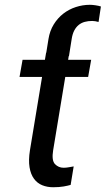

<svg xmlns="http://www.w3.org/2000/svg" viewBox="-20 -781 446 811"><path d="M75.3 -528.4H169.7L174.7 -558.2H175.4L184.7 -615.8Q190.3 -650.9 207 -677.9Q223.7 -704.9 247.5 -723.4Q271.3 -741.8 300.2 -751.2Q329.2 -760.7 359.4 -760.7Q370 -760.7 383.3 -758.7Q396.7 -756.7 406.2 -753.6L396.3 -688.2Q389.9 -690.3 382.3 -691.4Q374.6 -692.5 369.3 -692.5Q352.3 -692.5 337.9 -688.6Q323.5 -684.7 312.3 -675.6Q301.1 -666.5 293.5 -651.8Q285.9 -637.1 282.7 -615.8L271.3 -544H270.2L267.8 -528.4H365.1L352.3 -456H255.7L204.5 -146.3Q197.4 -103 212.4 -87.7Q227.3 -72.4 248.6 -72.4Q260.3 -72.4 272.5 -74.8Q284.8 -77.1 291.2 -78.1L278.4 0Q267.8 3.2 248.9 6.6Q230.1 9.9 204.5 9.9Q179.3 9.9 158.4 1.4Q137.4 -7.1 123.6 -25.9Q109.7 -44.7 104.8 -74.4Q99.8 -104 106.5 -146.3L157.7 -456H62.5Z"/></svg>

Font: Inter P
Style: Italic
Weight: 400
Italic angle: -9.40001°
Designer: Rasmus Andersson
Foundry: rsms
Version: Version 3.018;git-588b23468